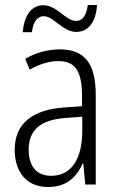

<svg xmlns="http://www.w3.org/2000/svg" viewBox="-20 -740 475 770"><path d="M71 -611H108C113 -655 132 -675 155 -675C196 -675 231 -612 286 -612C332 -612 365 -649 369 -720H332C327 -678 311 -656 285 -656C243 -656 209 -719 154 -719C105 -719 77 -677 71 -611ZM219 -542C170 -542 122 -528 81 -504L99 -461C141 -484 179 -495 214 -495C280 -495 309 -457 309 -355V-314L238 -309C110 -300 39 -245 39 -139C39 -55 83 10 172 10C248 10 287 -30 312 -85H314L322 0H364V-359C364 -485 320 -542 219 -542ZM244 -267 310 -272V-216C310 -105 268 -35 185 -35C129 -35 95 -71 95 -140C95 -219 143 -260 244 -267Z"/></svg>

Font: Noto Sans Kannada Condensed Light
Style: Regular
Weight: 300
Width: 3
Designer: Jelle Bosma - Monotype Design Team
Foundry: Monotype Imaging Inc.
Version: Version 2.005